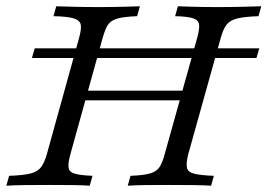

<svg xmlns="http://www.w3.org/2000/svg" viewBox="-25 -591 851 611"><path d="M76.6 -406.5 85.5 -437.1H800L791.1 -406.5ZM381.5 0 390.3 -31.5Q432.3 -33.1 452.8 -39.1Q473.4 -45.2 482.7 -59.3Q491.9 -73.4 499.2 -100.8L602.4 -470.2Q610.5 -499.2 608.5 -513.3Q606.5 -527.4 588.7 -533.1Q571 -538.7 532.3 -539.5L541.1 -571Q561.3 -570.2 593.5 -569.4Q625.8 -568.5 666.1 -568.5Q708.9 -568.5 745.6 -569.4Q782.3 -570.2 806.5 -571L797.6 -539.5Q753.2 -537.9 730.2 -532.3Q707.3 -526.6 696.4 -512.9Q685.5 -499.2 677.4 -470.2L574.2 -100.8Q566.9 -71.8 569.8 -57.7Q572.6 -43.5 592.7 -38.3Q612.9 -33.1 655.6 -31.5L646.8 0Q625 -1.6 589.1 -2Q553.2 -2.4 511.3 -2.4Q470.2 -2.4 436.7 -2Q403.2 -1.6 381.5 0ZM-4.8 0 4 -31.5Q48.4 -33.1 71.4 -38.7Q94.4 -44.4 105.2 -58.5Q116.1 -72.6 124.2 -100.8L226.6 -470.2Q234.7 -499.2 231.9 -512.9Q229 -526.6 208.9 -532.7Q188.7 -538.7 145.2 -539.5L154 -571Q175.8 -570.2 210.9 -569.4Q246 -568.5 290.3 -568.5Q329.8 -568.5 363.7 -569.4Q397.6 -570.2 420.2 -571L411.3 -539.5Q369.4 -537.9 348.4 -531.9Q327.4 -525.8 318.5 -512.1Q309.7 -498.4 301.6 -470.2L199.2 -100.8Q191.1 -71.8 193.1 -57.7Q195.2 -43.5 212.9 -38.3Q230.6 -33.1 269.4 -31.5L260.5 0Q239.5 -1.6 206.9 -2Q174.2 -2.4 135.5 -2.4Q90.3 -2.4 54.4 -2Q18.5 -1.6 -4.8 0ZM227.4 -271.8 236.3 -302.4H571L561.3 -271.8Z"/></svg>

Font: Playfair 12pt Light
Style: Italic
Weight: 300
Italic angle: -15.6°
Designer: Claus Eggers Sørensen
Foundry: Claus Eggers Sørensen
Version: Version 2.000;gftools[0.9.28]